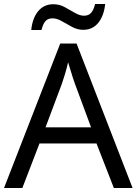

<svg xmlns="http://www.w3.org/2000/svg" viewBox="-20 -933 679 953"><path d="M545 0 459 -221H176L91 0H0L279 -717H360L638 0ZM352 -517Q349 -525 342 -546Q335 -567 328.5 -589.5Q322 -612 318 -624Q311 -593 302 -563.5Q293 -534 287 -517L206 -301H432ZM135 -784Q141 -843 169.5 -877.5Q198 -912 245 -912Q275 -912 301.5 -897.5Q328 -883 352 -869Q376 -855 397 -855Q420 -855 432.5 -869.5Q445 -884 452 -913H502Q496 -855 468 -820Q440 -785 393 -785Q365 -785 338.5 -799Q312 -813 287.5 -827.5Q263 -842 241 -842Q217 -842 205 -827.5Q193 -813 186 -784Z"/></svg>

Font: Noto Sans Carian
Style: Regular
Weight: 400
Designer: Monotype Design Team
Foundry: Monotype Imaging Inc.
Version: Version 2.002; ttfautohint (v1.8.4.7-5d5b)